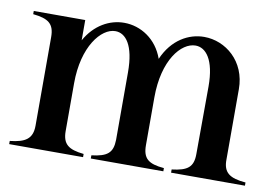

<svg xmlns="http://www.w3.org/2000/svg" viewBox="-61 -612 1018 709"><g transform="rotate(10 448.0 -257.5)"><path d="M11 -12V0H288V-12C231 -18 208 -34 208 -84V-263C208 -401 272 -479 325 -479C364 -479 397 -439 397 -337V-84C396 -35 376 -19 317 -12V0H589V-12C530 -17 509 -34 509 -84V-263C509 -403 572 -478 626 -478C664 -478 699 -439 699 -337L698 -84C698 -35 677 -19 618 -12V0H895V-12C835 -17 810 -34 811 -84V-347C811 -452 732 -515 652 -515C594 -515 533 -482 500 -406C475 -477 414 -515 352 -515C297 -515 242 -485 208 -424V-500H15V-488C73 -482 95 -466 95 -416V-84C95 -34 68 -18 11 -12Z"/></g></svg>

Font: Sprat Condensed Medium
Style: Regular
Weight: 500
Width: 3
Designer: Ethan Nakache
Foundry: Collletttivo
Version: Version 2.000;Glyphs 3.2 (3217)